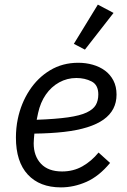

<svg xmlns="http://www.w3.org/2000/svg" viewBox="-20 -800 551 832"><path d="M244 12Q152 12 100.5 -43.5Q49 -99 49 -204Q49 -224 51 -244.5Q53 -265 57 -284Q71 -352 107 -407.5Q143 -463 197 -495.5Q251 -528 319 -528Q352 -528 382 -519.5Q412 -511 435 -494Q458 -477 471.5 -451Q485 -425 485 -390Q485 -356 471 -329Q457 -302 429 -282Q401 -262 358 -248.5Q315 -235 258 -228.5Q201 -222 129 -221Q128 -211 127 -199Q126 -187 126 -179Q126 -124 157.5 -90.5Q189 -57 249 -57Q298 -57 337.5 -79.5Q377 -102 407 -139L457 -94Q409 -36 354.5 -12Q300 12 244 12ZM311 -462Q271 -462 236.5 -443Q202 -424 178.5 -390Q155 -356 145 -310L139 -281Q222 -284 274.5 -291.5Q327 -299 355.5 -312.5Q384 -326 395 -345Q406 -364 406 -391Q406 -432 377 -447Q348 -462 311 -462ZM472 -744 348 -585 300 -610 404 -780Z"/></svg>

Font: IBM Plex Sans Var
Style: Italic
Weight: 400
Italic angle: -11.31°
Designer: Mike Abbink, Paul van der Laan, Pieter van Rosmalen
Foundry: Bold Monday
Version: Version 1.001